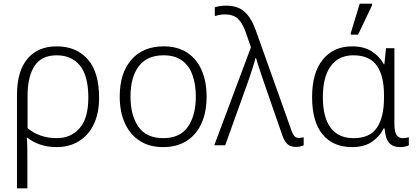

<svg xmlns="http://www.w3.org/2000/svg" viewBox="-20 -796 2285 1052"><path d="M73 236V-275Q73 -405 130 -473.5Q187 -542 291 -542Q398 -542 460.5 -471.5Q523 -401 523 -260Q523 -176 494 -115.5Q465 -55 412.5 -22.5Q360 10 290 10Q241 10 200 -4Q159 -18 131 -41H127Q129 -16 129.5 14Q130 44 130 80V236ZM291 -39Q369 -39 416.5 -94Q464 -149 464 -260Q464 -381 418 -437Q372 -493 291 -493Q208 -493 169.5 -435Q131 -377 131 -270V-94Q161 -68 202 -53.5Q243 -39 291 -39Z M1112 -267Q1112 -183 1084.5 -121Q1057 -59 1003.5 -24.5Q950 10 873 10Q799 10 746 -24Q693 -58 664.5 -120.5Q636 -183 636 -267Q636 -396 700 -469Q764 -542 877 -542Q953 -542 1005.5 -507.5Q1058 -473 1085 -411Q1112 -349 1112 -267ZM695 -267Q695 -164 738.5 -101.5Q782 -39 874 -39Q967 -39 1010 -102Q1053 -165 1053 -267Q1053 -333 1035 -384Q1017 -435 978 -464Q939 -493 876 -493Q786 -493 740.5 -433Q695 -373 695 -267Z M1601 9Q1573 9 1556 -5.5Q1539 -20 1527 -54L1424 -351Q1414 -381 1402 -416.5Q1390 -452 1383 -478H1380Q1373 -451 1362.5 -418.5Q1352 -386 1342 -357L1214 0H1154L1355 -537L1324 -626Q1307 -672 1282 -694.5Q1257 -717 1212 -717Q1194 -717 1180.5 -714Q1167 -711 1157 -708V-756Q1169 -760 1184 -762.5Q1199 -765 1218 -765Q1282 -765 1319 -732.5Q1356 -700 1381 -631L1577 -81Q1586 -56 1595.5 -48Q1605 -40 1618 -40Q1625 -40 1632 -41.5Q1639 -43 1644 -44V0Q1635 4 1625 6.5Q1615 9 1601 9Z M1909 10Q1805 10 1747.5 -59.5Q1690 -129 1690 -264Q1690 -398 1749 -470Q1808 -542 1909 -542Q1974 -542 2017 -514.5Q2060 -487 2083 -444H2086L2095 -532H2141V-119Q2141 -73 2153 -56Q2165 -39 2187 -39Q2204 -39 2220 -44V0Q2213 4 2200 7Q2187 10 2173 10Q2133 10 2112.5 -13Q2092 -36 2087 -92H2082Q2061 -49 2018.5 -19.5Q1976 10 1909 10ZM1918 -39Q2006 -39 2045 -96Q2084 -153 2084 -260V-274Q2084 -382 2044 -437.5Q2004 -493 1916 -493Q1835 -493 1792 -433.5Q1749 -374 1749 -264Q1749 -153 1791.5 -96Q1834 -39 1918 -39ZM1902 -606V-615L1951 -776H2019V-768L1942 -606Z"/></svg>

Font: Noto Sans Light
Style: Regular
Weight: 300
Designer: Monotype Design Team
Foundry: Monotype Imaging Inc.
Version: Version 2.007